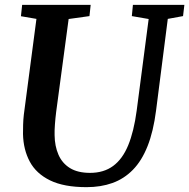

<svg xmlns="http://www.w3.org/2000/svg" viewBox="-20 -763 782 793"><path d="M673 -685 624.5 -306Q613.5 -220 589.5 -159.5Q565.5 -99 529 -61.8Q492.5 -24.5 444.5 -7.2Q396.5 10 337.5 10Q244 10 186.8 -18Q129.5 -46 103 -95.5Q76.5 -145 75 -209Q75 -228 75.5 -248.2Q76 -268.5 78.5 -290L130.5 -685L66.5 -696L71.5 -743H354.5L349.5 -696.5L263.5 -684.5L212 -301Q208.5 -273 206.8 -248.5Q205 -224 205.5 -205Q206 -159.5 221.5 -124Q237 -88.5 269 -68.8Q301 -49 352 -49Q408.5 -49 447.2 -77.5Q486 -106 509.5 -163Q533 -220 544.5 -306L594 -684.5L524.5 -696.5L529 -743H741.5L736 -696.5Z"/></svg>

Font: Merriweather 20pt SemiBold
Style: Italic
Weight: 600
Italic angle: -7.8°
Version: Version 2.101